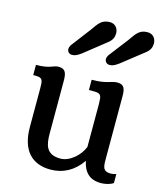

<svg xmlns="http://www.w3.org/2000/svg" viewBox="-118 -878 822 974"><g transform="rotate(15 293.0 -390.5)"><path d="M83 -171.4C83 -50.8 140.6 9.8 238.8 9.8C305.7 9.8 361.8 -21 401.9 -80.1C416.5 -5.4 462.4 9.8 504.4 9.8C524.4 9.8 552.7 3.9 568.4 -7.8V-55.2C561 -51.8 549.3 -49.8 540 -49.8C493.7 -49.8 496.6 -79.1 496.6 -129.9V-442.4C496.6 -482.4 490.7 -504.9 453.6 -504.9C421.9 -504.9 402.8 -484.4 323.7 -484.4V-430.7H351.6C390.1 -430.7 390.1 -416.5 391.1 -374V-149.9C372.6 -101.6 321.3 -57.1 273.4 -57.1C196.3 -57.1 188.5 -109.4 188.5 -168V-440.4C188.5 -480.5 183.1 -504.9 146 -504.9C114.7 -504.9 107.4 -484.4 31.2 -484.4V-430.7H43.9C82.5 -430.7 82.5 -416.5 83 -374ZM391.1 -580.6C405.3 -580.6 416.5 -584.5 438.5 -600.6L552.7 -690.4C575.7 -707.5 581.1 -726.1 581.1 -743.7C581.1 -768.6 565.4 -791 536.1 -791C491.7 -791 478 -764.6 451.7 -728L375 -628.4C370.6 -622.6 366.2 -611.8 366.2 -606C366.2 -591.8 376 -580.6 391.1 -580.6ZM193.8 -580.6C208 -580.6 219.2 -584.5 241.2 -600.6L354.5 -690.4C377.4 -707.5 382.8 -726.1 382.8 -743.7C382.8 -768.6 367.2 -791 337.9 -791C293.5 -791 279.8 -764.6 253.4 -728L177.7 -628.4C173.3 -622.6 168.9 -611.8 168.9 -606C168.9 -591.8 178.7 -580.6 193.8 -580.6Z"/></g></svg>

Font: Arbutus Slab
Style: Regular
Weight: 400
Designer: Karolina Lach
Foundry: Karolina Lach
Version: Version 1.001